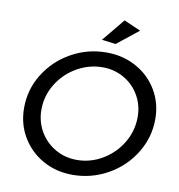

<svg xmlns="http://www.w3.org/2000/svg" viewBox="-96 -989 1009 1083"><g transform="rotate(10 408.5 -447.5)"><path d="M530 -902 626 -860 503 -762 423 -772ZM797 -383Q797 -278 741.5 -188Q686 -98 592.5 -45.5Q499 7 391 7Q296 7 220 -36Q144 -79 100.5 -153Q57 -227 57 -318Q57 -424 112.5 -513Q168 -602 261 -654Q354 -706 462 -706Q557 -706 633.5 -663.5Q710 -621 753.5 -547.5Q797 -474 797 -383ZM155 -325Q155 -257 187.5 -201Q220 -145 276 -112.5Q332 -80 400 -80Q478 -80 546.5 -120.5Q615 -161 656 -229.5Q697 -298 697 -377Q697 -445 665 -500.5Q633 -556 577.5 -588Q522 -620 455 -620Q377 -620 307.5 -580Q238 -540 196.5 -472Q155 -404 155 -325Z"/></g></svg>

Font: TypoPRO Montserrat Alternates
Style: Italic
Weight: 400
Italic angle: -11.3°
Designer: Julieta Ulanovsky
Foundry: Julieta Ulanovsky
Version: Version 6.001